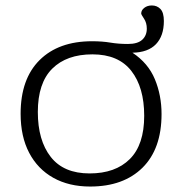

<svg xmlns="http://www.w3.org/2000/svg" viewBox="-20 -673 672 703"><path d="M580 -596Q580 -541.5 551 -511.2Q522 -481 465 -480Q522.5 -442 547 -383Q571.5 -324 571.5 -255.5Q571.5 -128 501.8 -59Q432 10 310 10Q232.5 10 175.2 -22Q118 -54 86.8 -113.5Q55.5 -173 55.5 -256.5Q55.5 -384 125 -453Q194.5 -522 317 -522Q354.5 -522 384 -517Q413.5 -512 448.5 -512Q484 -512 500.8 -527.5Q517.5 -543 517.5 -568Q517.5 -589.5 507.2 -604.8Q497 -620 497 -623.5Q497 -635.5 508.2 -644.2Q519.5 -653 536 -653Q555 -653 567.5 -640Q580 -627 580 -596ZM308 -38Q402.5 -38 455.2 -90.5Q508 -143 508 -249Q508 -353 460.8 -413.5Q413.5 -474 318.5 -474Q224 -474 171.2 -421.5Q118.5 -369 118.5 -263Q118.5 -159 165.8 -98.5Q213 -38 308 -38Z"/></svg>

Font: Newsreader 6pt Light
Style: Regular
Weight: 300
Designer: Hugues Gentile
Foundry: Production Type
Version: Version 1.003; ttfautohint (v1.8.3)